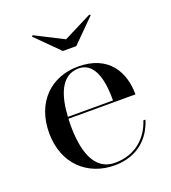

<svg xmlns="http://www.w3.org/2000/svg" viewBox="-127 -769 779 874"><g transform="rotate(-20 263.0 -332.0)"><path d="M267.5 -605 131 -674.5 125.5 -670 235.5 -560H300.5L410.5 -670L405 -674.5ZM482 -138H472C447 -60.5 384 -0.5 286 -0.5C179 -0.5 153 -116 153 -230C153 -240.5 153.5 -251 154 -261.5H478.5C478.5 -370.5 423 -470 275.5 -470C145.5 -470 49 -380 49 -230C49 -80 150 10 279.5 10C390 10 456 -53.5 482 -138ZM275.5 -461C362.5 -461 373.5 -344 373 -270.5H154.5C160 -370 189.5 -461 275.5 -461Z"/></g></svg>

Font: Bodoni* 24
Style: Regular
Weight: 400
Version: Version 2.3